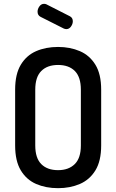

<svg xmlns="http://www.w3.org/2000/svg" viewBox="-20 -976 606 1002"><path d="M283 6Q219 6 168.5 -16Q118 -38 88.5 -87Q59 -136 59 -217V-508Q59 -589 88.5 -638Q118 -687 168.5 -709Q219 -731 283 -731Q346 -731 397 -709Q448 -687 478 -638Q508 -589 508 -508V-217Q508 -136 478 -87Q448 -38 397 -16Q346 6 283 6ZM283 -88Q338 -88 370 -119.5Q402 -151 402 -217V-508Q402 -574 370.5 -605.5Q339 -637 283 -637Q227 -637 195.5 -605.5Q164 -574 164 -508V-217Q164 -151 195.5 -119.5Q227 -88 283 -88ZM326 -824Q322 -824 319 -825Q316 -826 313 -827L192 -888Q176 -896 176 -915Q176 -929 185.5 -942.5Q195 -956 210 -956Q215 -956 221 -954L345 -891Q360 -883 360 -865Q360 -851 350.5 -837.5Q341 -824 326 -824Z"/></svg>

Font: Dosis ExtraLight SemiBold
Style: Regular
Weight: 600
Version: Version 3.001; ttfautohint (v1.8.2)